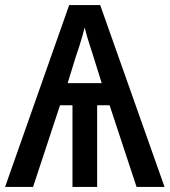

<svg xmlns="http://www.w3.org/2000/svg" viewBox="-21 -735 667 755"><path d="M373 -715 626 0H516L410 -321H361V0H264V-321H215L109 0H-1L251 -715ZM312 -627Q309 -614 303 -593.5Q297 -573 290.5 -552Q284 -531 278 -515L245 -408H379L344 -520Q339 -536 333 -554Q327 -572 321.5 -591Q316 -610 312 -627Z"/></svg>

Font: Noto Sans Display SemiCondensed Medium
Style: Regular
Weight: 500
Width: 4
Designer: Monotype Design Team
Foundry: Monotype Imaging Inc.
Version: Version 2.003